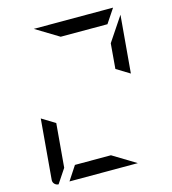

<svg xmlns="http://www.w3.org/2000/svg" viewBox="-140 -1113 1096 1226"><g transform="rotate(-15 408.0 -500.0)"><path d="M723 -564 635 -618 649 -784 756 -944ZM351 -907 198 -1000H720H722L660 -907ZM618 0H166L227 -93H465ZM94 0Q78 -1 67.5 -12.5Q57 -24 59 -41L93 -436L181 -382L156 -93Z"/></g></svg>

Font: DSEG7 Modern Mini
Style: Italic
Weight: 400
Italic angle: -5°
Designer: Keshikan(Twitter:@keshinomi_88pro)
Version: Version 0.46